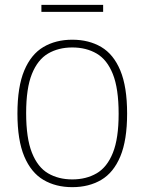

<svg xmlns="http://www.w3.org/2000/svg" viewBox="-20 -766 597 793"><path d="M278.5 7Q210.5 7 159.5 -23Q108.5 -53 80.2 -120Q52 -187 52 -297Q52 -407.5 80.2 -474.8Q108.5 -542 159.5 -572Q210.5 -602 278.5 -602Q347 -602 398 -572Q449 -542 477 -474.8Q505 -407.5 505 -297Q505 -187 477 -120Q449 -53 398 -23Q347 7 278.5 7ZM278.5 -25Q336 -25 379.2 -50.2Q422.5 -75.5 446.2 -134.8Q470 -194 470 -296Q470 -400 446.2 -459.8Q422.5 -519.5 379.2 -544.8Q336 -570 278.5 -570Q221.5 -570 178.5 -544.8Q135.5 -519.5 111.8 -460.5Q88 -401.5 88 -299Q88 -195.5 111.8 -135.5Q135.5 -75.5 178.5 -50.2Q221.5 -25 278.5 -25ZM151 -717V-746H406V-717Z"/></svg>

Font: Encode Sans SC SemiCondensed Thin
Style: Regular
Weight: 250
Width: 4
Designer: Multiple Designers
Foundry: Impallari Type
Version: Version 3.002